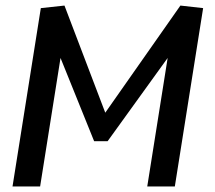

<svg xmlns="http://www.w3.org/2000/svg" viewBox="-20 -670 773 690"><path d="M608.3 0 710 -640.8 628.3 -650 358.3 -265 211.7 -650 126.7 -640.8 25 0H124.2L197.5 -461.7L318.3 -162.5H366.7L582.5 -461.7L509.2 0Z"/></svg>

Font: Boon Medium
Style: Italic
Weight: 500
Italic angle: -9°
Designer: Sungsit Sawaiwan
Foundry: FontUni
Version: Version 3.0